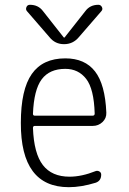

<svg xmlns="http://www.w3.org/2000/svg" viewBox="-20 -775 540 805"><path d="M253.9 -486.3Q187.5 -486.3 154.8 -442.4Q122.1 -398.4 118.2 -297.9Q118.2 -290 126 -290H368.2Q377 -290 377 -298.8Q374 -402.3 341.3 -444.3Q308.6 -486.3 253.9 -486.3ZM268.6 9.8Q66.4 9.8 67.4 -259.8Q67.4 -399.4 113.3 -464.8Q159.2 -530.3 253.9 -530.3Q335.9 -530.3 378.4 -475.6Q420.9 -420.9 425.8 -302.7Q426.8 -279.3 409.7 -263.2Q392.6 -247.1 369.1 -247.1H126Q118.2 -247.1 118.2 -238.3Q122.1 -131.8 159.7 -83Q197.3 -34.2 271.5 -34.2Q322.3 -34.2 380.9 -57.6Q388.7 -60.5 396.5 -56.2Q404.3 -51.8 404.3 -43Q404.3 -16.6 380.9 -8.8Q320.3 9.8 268.6 9.8ZM337.9 -728.5Q357.4 -754.9 392.6 -754.9Q402.3 -754.9 407.2 -745.6Q412.1 -736.3 405.3 -728.5L310.5 -619.1Q286.1 -589.8 248.5 -589.8Q210.9 -589.8 187.5 -619.1L92.8 -728.5Q86.9 -735.4 90.8 -745.1Q94.7 -754.9 105.5 -754.9Q140.6 -754.9 160.2 -728.5L247.1 -618.2Q248 -617.2 249 -617.2L251 -618.2Z"/></svg>

Font: Rounded-X Mgen+ 2m light
Style: Regular
Weight: 200
Designer: [Source Han Sans]
Ryoko NISHIZUKA  (kana & ideographs); Paul D. Hunt (Latin, Greek & Cyrillic); Wenlong ZHANG  (bopomofo
Version: Version 1.059.20150602